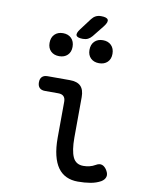

<svg xmlns="http://www.w3.org/2000/svg" viewBox="-98 -973 796 1052"><g transform="rotate(10 300.0 -447.5)"><path d="M349 -224Q349 -152 365.5 -116Q382 -80 424 -80Q441 -80 458 -84Q475 -88 490 -97Q510 -109 525.5 -103Q541 -97 552 -78Q564 -58 559 -42Q554 -26 536 -15Q511 -1 479 4.5Q447 10 409 10Q373 10 345 -3Q317 -16 298 -42.5Q279 -69 269 -110Q259 -151 259 -207L260 -408Q260 -428 250 -438Q240 -448 220 -448H146Q126 -448 115.5 -458.5Q105 -469 105 -489Q105 -509 115.5 -519.5Q126 -530 146 -530H270Q311 -530 330.5 -510.5Q350 -491 350 -450ZM301 -765Q270 -765 264 -777Q258 -789 277 -814L326 -879Q336 -892 348.5 -898.5Q361 -905 378 -905Q410 -905 416.5 -892.5Q423 -880 403 -854L351 -789Q341 -777 329 -771Q317 -765 301 -765ZM411 -649Q382 -649 364.5 -666Q347 -683 347 -712Q347 -742 364.5 -759.5Q382 -777 411 -777Q440 -777 457.5 -759.5Q475 -742 475 -712Q475 -683 457.5 -666Q440 -649 411 -649ZM189 -649Q160 -649 142.5 -666Q125 -683 125 -712Q125 -742 142.5 -759.5Q160 -777 189 -777Q218 -777 235.5 -759.5Q253 -742 253 -712Q253 -683 235.5 -666Q218 -649 189 -649Z"/></g></svg>

Font: Maple Mono NF
Style: Regular
Weight: 400
Monospace: yes
Designer: subframe7536
Version: Version 7.000